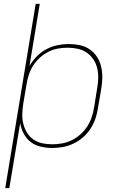

<svg xmlns="http://www.w3.org/2000/svg" viewBox="-20 -755 640 990"><path d="M7 215 164 -735H185L132 -415Q147 -441 169.5 -464Q192 -487 219.5 -501.5Q247 -516 276.5 -522Q306 -528 335 -528Q364 -528 392 -522Q420 -516 442.5 -500.5Q465 -485 480 -462Q495 -439 501.5 -411.5Q508 -384 507.5 -355Q507 -326 502 -297L485 -197Q481 -169 471.5 -142Q462 -115 446 -90.5Q430 -66 407.5 -46.5Q385 -27 358.5 -14.5Q332 -2 304 3Q276 8 249 8Q219 8 189.5 1Q160 -6 138 -23Q116 -40 102.5 -65.5Q89 -91 84 -120L28 215ZM249 -11Q274 -11 299.5 -15.5Q325 -20 349 -31.5Q373 -43 394 -61.5Q415 -80 429.5 -102.5Q444 -125 452.5 -150Q461 -175 465 -200L481 -300Q486 -326 486.5 -352.5Q487 -379 481 -404Q475 -429 461 -449.5Q447 -470 426.5 -484Q406 -498 380.5 -503.5Q355 -509 329 -509Q304 -509 278.5 -504.5Q253 -500 229.5 -488Q206 -476 186 -458Q166 -440 151.5 -417.5Q137 -395 129 -370.5Q121 -346 117 -321L100 -221Q96 -195 95 -168.5Q94 -142 100 -117.5Q106 -93 119 -71.5Q132 -50 152 -36Q172 -22 197 -16.5Q222 -11 249 -11Z"/></svg>

Font: Iosevka SS04 Thin Extended
Style: Italic
Weight: 100
Width: 7
Italic angle: -9°
Monospace: yes
Designer: Belleve Invis
Foundry: Belleve Invis
Version: Version 19.0.0; ttfautohint (v1.8.4)